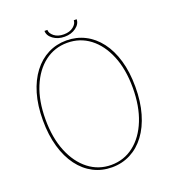

<svg xmlns="http://www.w3.org/2000/svg" viewBox="-150 -950 964 1071"><g transform="rotate(-20 332.0 -414.0)"><path d="M332 8.5Q272 8.5 221.8 -17.5Q171.5 -43.5 134.8 -92.8Q98 -142 77.8 -212Q57.5 -282 57.5 -369.5Q57.5 -457.5 78 -526.8Q98.5 -596 135.5 -644.5Q172.5 -693 222.5 -718.5Q272.5 -744 332 -744Q391.5 -744 441.8 -718.5Q492 -693 529 -644.5Q566 -596 586.2 -526.8Q606.5 -457.5 606.5 -369.5Q606.5 -282 586.2 -212Q566 -142 529.2 -92.8Q492.5 -43.5 442.2 -17.5Q392 8.5 332 8.5ZM332 -5.5Q408 -5.5 466.5 -50.8Q525 -96 558 -178Q591 -260 591 -369.5Q591 -479.5 557.5 -560.5Q524 -641.5 465.8 -685.8Q407.5 -730 332 -730Q257 -730 198.5 -685.8Q140 -641.5 106.5 -560.5Q73 -479.5 73 -369.5Q73 -259.5 106.5 -177.8Q140 -96 198.5 -50.8Q257 -5.5 332 -5.5ZM236.5 -835.5H253.5Q253.5 -815 275.2 -797.8Q297 -780.5 332 -780.5Q367.5 -780.5 389 -797.8Q410.5 -815 410.5 -835.5H427.5Q427.5 -807.5 399.8 -787Q372 -766.5 332 -766.5Q292.5 -766.5 264.5 -787Q236.5 -807.5 236.5 -835.5Z"/></g></svg>

Font: Epilogue Thin
Style: Regular
Weight: 250
Designer: Tyler Finck
Foundry: Etcetera Type Co
Version: Version 2.111